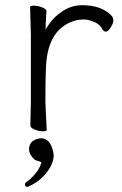

<svg xmlns="http://www.w3.org/2000/svg" viewBox="-20 -501 470 740"><path d="M159 -458 156 -405V-387L165 -402Q185 -434 220.5 -457.5Q256 -481 296 -481Q364 -481 402 -448Q417 -436 417 -423.5Q417 -411 406.5 -395Q396 -379 388.5 -379Q381 -379 376 -386Q366 -407 343 -416.5Q320 -426 304 -426Q260 -426 223 -399Q169 -360 159 -267Q155 -230 155 -106L160 0Q160 5 145 5Q130 5 113.5 -1.5Q97 -8 97 -18L99 -106V-367L96 -474Q96 -479 111 -479Q126 -479 142.5 -472.5Q159 -466 159 -458ZM376 -386V-387ZM85 219Q76 219 76 210Q76 205 80 202Q99 189 116.5 168Q134 147 140 124L136 123Q134 121 125 119Q116 117 112 113Q92 94 92 74Q92 54 106 43Q121 32 139.5 32Q158 32 170.5 48.5Q183 65 187 96Q187 130 159 165Q131 200 91 217V218Q88 219 85 219Z"/></svg>

Font: ToneOZ-Pinyin-WenKai-Light
Style: Light
Weight: 300
Designer: Fontworks Inc.
Foundry: ToneOZ
Version: Version 0.240331